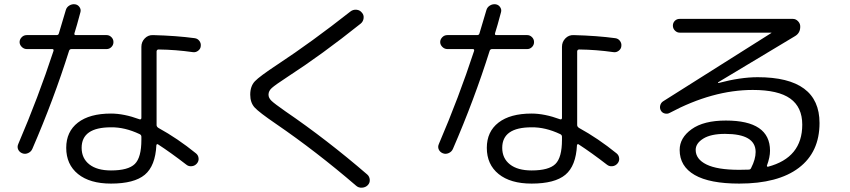

<svg xmlns="http://www.w3.org/2000/svg" viewBox="-20 -830 4040 913"><path d="M652.3 -165V-179.7Q652.3 -188.5 643.6 -192.4Q573.2 -225.6 507.8 -224.6Q368.2 -224.6 368.2 -127Q368.2 -77.1 404.8 -48.3Q441.4 -19.5 507.8 -19.5Q589.8 -19.5 621.1 -50.3Q652.3 -81.1 652.3 -165ZM906.2 -648.4Q919.9 -646.5 928.2 -635.3Q936.5 -624 934.6 -610.4Q933.6 -597.7 922.4 -588.9Q911.1 -580.1 897.5 -582Q814.5 -593.8 734.4 -594.7Q725.6 -594.7 724.6 -585.9V-235.4Q724.6 -227.5 733.4 -221.7Q824.2 -171.9 912.1 -100.6Q922.9 -91.8 924.3 -77.6Q925.8 -63.5 916 -52.2Q906.2 -41 891.6 -39.6Q877 -38.1 866.2 -46.9Q793 -103.5 731.4 -143.6Q729.5 -145.5 726.6 -144Q723.6 -142.6 723.6 -139.6Q718.8 -41 668.5 1Q618.2 43 507.8 43Q407.2 43 351.1 -2.4Q294.9 -47.9 294.9 -127Q294.9 -204.1 350.6 -247.1Q406.2 -290 507.8 -290Q569.3 -290 643.6 -262.7Q651.4 -260.7 652.3 -268.6V-607.4Q652.3 -630.9 668.5 -647.5Q684.6 -664.1 708 -663.1Q819.3 -660.2 906.2 -648.4ZM67.4 -146.5Q162.1 -367.2 234.4 -587.9Q236.3 -596.7 228.5 -596.7H107.4Q93.8 -596.7 83.5 -606.9Q73.2 -617.2 73.2 -629.9Q73.2 -642.6 83 -652.8Q92.8 -663.1 107.4 -663.1H249Q257.8 -663.1 259.8 -670.9L293 -782.2Q296.9 -795.9 309.6 -803.7Q322.3 -811.5 336.9 -809.6Q350.6 -807.6 358.4 -795.9Q366.2 -784.2 362.3 -771.5Q344.7 -705.1 334 -671.9Q332 -663.1 339.8 -663.1H487.3Q500 -663.1 509.8 -653.3Q519.5 -643.6 519.5 -629.9Q519.5 -616.2 509.8 -606.4Q500 -596.7 487.3 -596.7H320.3Q311.5 -596.7 308.6 -588.9Q235.4 -356.4 133.8 -122.1Q127.9 -108.4 113.8 -102.1Q99.6 -95.7 85.9 -101.1Q72.3 -106.4 66.4 -119.1Q60.5 -131.8 67.4 -146.5Z M1292 -241.2Q1211.9 -295.9 1190.9 -318.8Q1169.9 -341.8 1169.9 -379.9Q1169.9 -419.9 1191.9 -443.4Q1213.9 -466.8 1299.8 -523.4Q1462.9 -630.9 1646.5 -775.4Q1659.2 -785.2 1675.3 -783.7Q1691.4 -782.2 1701.2 -769.5Q1710.9 -758.8 1709 -743.2Q1707 -727.5 1695.3 -717.8Q1510.7 -570.3 1347.7 -464.8Q1288.1 -425.8 1272.5 -411.6Q1256.8 -397.5 1256.8 -379.9Q1256.8 -364.3 1271 -350.6Q1285.2 -336.9 1336.9 -300.8Q1534.2 -166 1726.6 0Q1737.3 9.8 1738.3 24.9Q1739.3 40 1728.5 50.8Q1717.8 61.5 1701.2 62.5Q1684.6 63.5 1672.9 52.7Q1484.4 -109.4 1292 -241.2Z M2652.3 -165V-179.7Q2652.3 -188.5 2643.6 -192.4Q2573.2 -225.6 2507.8 -224.6Q2368.2 -224.6 2368.2 -127Q2368.2 -77.1 2404.8 -48.3Q2441.4 -19.5 2507.8 -19.5Q2589.8 -19.5 2621.1 -50.3Q2652.3 -81.1 2652.3 -165ZM2906.2 -648.4Q2919.9 -646.5 2928.2 -635.3Q2936.5 -624 2934.6 -610.4Q2933.6 -597.7 2922.4 -588.9Q2911.1 -580.1 2897.5 -582Q2814.5 -593.8 2734.4 -594.7Q2725.6 -594.7 2724.6 -585.9V-235.4Q2724.6 -227.5 2733.4 -221.7Q2824.2 -171.9 2912.1 -100.6Q2922.9 -91.8 2924.3 -77.6Q2925.8 -63.5 2916 -52.2Q2906.2 -41 2891.6 -39.6Q2877 -38.1 2866.2 -46.9Q2793 -103.5 2731.4 -143.6Q2729.5 -145.5 2726.6 -144Q2723.6 -142.6 2723.6 -139.6Q2718.8 -41 2668.5 1Q2618.2 43 2507.8 43Q2407.2 43 2351.1 -2.4Q2294.9 -47.9 2294.9 -127Q2294.9 -204.1 2350.6 -247.1Q2406.2 -290 2507.8 -290Q2569.3 -290 2643.6 -262.7Q2651.4 -260.7 2652.3 -268.6V-607.4Q2652.3 -630.9 2668.5 -647.5Q2684.6 -664.1 2708 -663.1Q2819.3 -660.2 2906.2 -648.4ZM2067.4 -146.5Q2162.1 -367.2 2234.4 -587.9Q2236.3 -596.7 2228.5 -596.7H2107.4Q2093.8 -596.7 2083.5 -606.9Q2073.2 -617.2 2073.2 -629.9Q2073.2 -642.6 2083 -652.8Q2092.8 -663.1 2107.4 -663.1H2249Q2257.8 -663.1 2259.8 -670.9L2293 -782.2Q2296.9 -795.9 2309.6 -803.7Q2322.3 -811.5 2336.9 -809.6Q2350.6 -807.6 2358.4 -795.9Q2366.2 -784.2 2362.3 -771.5Q2344.7 -705.1 2334 -671.9Q2332 -663.1 2339.8 -663.1H2487.3Q2500 -663.1 2509.8 -653.3Q2519.5 -643.6 2519.5 -629.9Q2519.5 -616.2 2509.8 -606.4Q2500 -596.7 2487.3 -596.7H2320.3Q2311.5 -596.7 2308.6 -588.9Q2235.4 -356.4 2133.8 -122.1Q2127.9 -108.4 2113.8 -102.1Q2099.6 -95.7 2085.9 -101.1Q2072.3 -106.4 2066.4 -119.1Q2060.5 -131.8 2067.4 -146.5Z M3551.8 -31.2Q3573.2 -73.2 3573.2 -107.4Q3573.2 -193.4 3427.7 -193.4Q3360.4 -193.4 3324.2 -170.9Q3288.1 -148.4 3288.1 -117.2Q3288.1 -73.2 3339.4 -47.9Q3390.6 -22.5 3495.1 -22.5Q3526.4 -22.5 3540 -23.4Q3548.8 -23.4 3551.8 -31.2ZM3164.1 -293Q3153.3 -287.1 3140.6 -290.5Q3127.9 -293.9 3122.1 -305.2Q3116.2 -316.4 3119.6 -329.1Q3123 -341.8 3133.8 -348.6L3647.5 -672.9Q3648.4 -672.9 3648.4 -673.8L3647.5 -674.8H3211.9Q3199.2 -674.8 3189.5 -684.6Q3179.7 -694.3 3179.7 -708Q3179.7 -721.7 3189 -731Q3198.2 -740.2 3211.9 -740.2H3750Q3763.7 -740.2 3773.9 -730Q3784.2 -719.7 3785.2 -707Q3787.1 -672.9 3758.8 -657.2L3394.5 -438.5V-435.5H3397.5Q3501 -462.9 3583 -462.9Q3877 -462.9 3877 -245.1Q3877 -106.4 3778.3 -31.7Q3679.7 43 3495.1 43Q3354.5 43 3283.2 2Q3211.9 -39.1 3211.9 -117.2Q3211.9 -174.8 3269 -215.8Q3326.2 -256.8 3431.6 -256.8Q3641.6 -256.8 3641.6 -113.3Q3641.6 -82 3627 -43Q3626 -41 3627.9 -38.6Q3629.9 -36.1 3631.8 -37.1Q3794.9 -80.1 3794.9 -237.3Q3794.9 -320.3 3737.8 -361.3Q3680.7 -402.3 3559.6 -402.3Q3369.1 -402.3 3164.1 -293Z"/></svg>

Font: Rounded Mgen+ 1mn regular
Style: Regular
Weight: 400
Designer: [Source Han Sans]
Ryoko NISHIZUKA  (kana & ideographs); Paul D. Hunt (Latin, Greek & Cyrillic); Wenlong ZHANG  (bopomofo
Version: Version 1.059.20150602